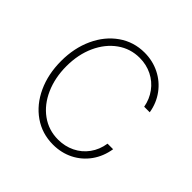

<svg xmlns="http://www.w3.org/2000/svg" viewBox="-147 -669 811 811"><g transform="rotate(45 259.0 -263.5)"><path d="M49.8 -263.7Q49.8 -340.8 78.6 -403.6Q107.4 -466.3 158.7 -502.2Q210 -538.1 274.4 -538.1Q322.8 -538.1 364 -517.6Q405.3 -497.1 432.6 -460Q460 -422.9 467.8 -375H434.6Q427.7 -413.6 405.5 -443.8Q383.3 -474.1 349.4 -491Q315.4 -507.8 275.4 -507.8Q220.2 -507.8 176 -476.3Q131.8 -444.8 106.4 -389.2Q81.1 -333.5 81.1 -263.7Q81.1 -195.3 105.7 -139.4Q130.4 -83.5 174.6 -51.5Q218.8 -19.5 275.4 -19.5Q315.9 -19.5 350.1 -36.1Q384.3 -52.7 406.7 -83.5Q429.2 -114.3 435.5 -155.3H468.8Q460.9 -106 434.1 -68.4Q407.2 -30.8 366 -10Q324.7 10.7 275.4 10.7Q210 10.7 158.7 -24.9Q107.4 -60.5 78.6 -123Q49.8 -185.5 49.8 -263.7Z"/></g></svg>

Font: Pretendard JP Thin
Style: Regular
Weight: 100
Designer: Base glyphs from Inter by Rasmus Andersson; Hangeul glyphs from Noto Sans CJK(Source Han Sans) by Jang Soo-young and Kan
Foundry: Kil Hyung-jin
Version: Version 1.309